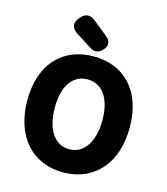

<svg xmlns="http://www.w3.org/2000/svg" viewBox="-143 -1112 1071 1235"><g transform="rotate(15 393.0 -494.5)"><path d="M146 -90C206 -23 292 14 393 14C495 14 580 -23 640 -90C700 -157 734 -254 734 -376C734 -619 596 -758 393 -758C190 -758 52 -620 52 -376C52 -254 87 -157 146 -90ZM277 -204C250 -245 235 -304 235 -376C235 -520 295 -605 393 -605C491 -605 552 -520 552 -376C552 -304 537 -245 509 -204C482 -163 442 -140 393 -140C344 -140 305 -163 277 -204ZM296 -844 359 -804C389 -785 417 -791 441 -817C468 -847 468 -877 436 -903L383 -946L340 -981C302 -1012 269 -1010 238 -972C204 -931 211 -898 256 -869Z"/></g></svg>

Font: GenSenRounded2 TW H
Style: Regular
Weight: 900
Version: Version 2.100;PS 2.1;hotconv 16.6.51;makeotf.lib2.5.65220 DE